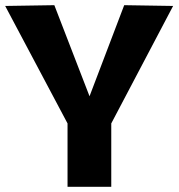

<svg xmlns="http://www.w3.org/2000/svg" viewBox="-20 -722 690 742"><path d="M241 0V-245L0 -699L190 -702L326 -350L460 -702L649 -699L410 -245V0Z"/></svg>

Font: Georama
Style: Bold
Weight: 700
Designer: Jean-Baptiste Levee
Foundry: Production Type
Version: Version 1.000